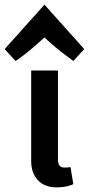

<svg xmlns="http://www.w3.org/2000/svg" viewBox="-84 -801 382 825"><path d="M159 4Q107 4 78.5 -27Q50 -58 50 -109V-498H165V-120Q165 -98 171.5 -89.5Q178 -81 193 -81Q205 -81 210 -82Q216 -82 219 -83L231 -10Q225 -6 213 -3Q192 4 159 4ZM-17 -539 -64 -590 107 -781 278 -590 231 -539 195 -566Q158 -593 107 -640Q50 -588 19 -565Q-4 -547 -17 -539Z"/></svg>

Font: Amaranth
Style: Regular
Weight: 400
Designer: Gesine Todt
Foundry: Gesine Todt
Version: Version 1.000